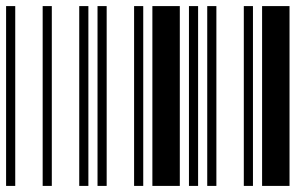

<svg xmlns="http://www.w3.org/2000/svg" viewBox="-20 -610 1000 630"><path d="M0 0V-590H30V0ZM120 0V-590H150V0ZM240 0V-590H270V0ZM300 0V-590H330V0ZM420 0V-590H450V0ZM480 0V-590H570V0ZM600 0V-590H630V0ZM660 0V-590H690V0ZM780 0V-590H810V0ZM840 0V-590H930V0Z"/></svg>

Font: Libre Barcode 39 Extended
Style: Regular
Weight: 400
Version: Version 1.005; ttfautohint (v1.8.3)